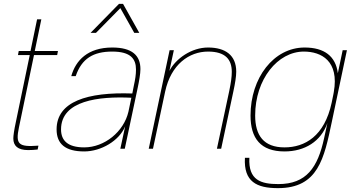

<svg xmlns="http://www.w3.org/2000/svg" viewBox="-20 -770 1826 994"><path d="M78 -110 156 -485H276L280 -506H160L194 -670H172L138 -506H77L73 -485H134L62 -138C53 -96 49 -68 49 -53C49 -15 72 7 126 7C140 7 160 6 175 4L179 -16C75 -8 60 -23 78 -110Z M561 -524C435 -524 372 -458 349 -376H372C403 -467 463 -503 561 -503C657 -503 684 -465 684 -410C684 -383 680 -359 673 -327L665 -286C433 -294 273 -245 273 -100C273 -25 318 14 416 14C504 14 598 -42 628 -116L603 0H626L693 -316C700 -349 707 -388 707 -412C707 -483 664 -524 561 -524ZM296 -100C296 -250 492 -272 660 -264L645 -192C621 -88 521 -7 416 -7C330 -7 296 -43 296 -100ZM449 -600H477L603 -728L675 -600H701L617 -750H596Z M880 -510H858L750 0H772L835 -296C865 -436 959 -503 1057 -503C1147 -503 1180 -462 1180 -398C1180 -372 1176 -344 1167 -300L1103 0H1125L1188 -296C1197 -337 1203 -374 1203 -399C1203 -484 1147 -524 1057 -524C972 -524 890 -467 857 -403Z M1698 -140 1776 -510H1754L1729 -391C1718 -479 1659 -524 1557 -524C1397 -524 1277 -367 1277 -172C1277 -54 1329 14 1453 14C1558 14 1642 -38 1675 -133L1658 -55C1625 98 1566 183 1421 183C1331 183 1265 163 1271 47H1248C1241 171 1309 204 1419 204C1627 204 1658 51 1698 -140ZM1301 -172C1301 -360 1418 -503 1553 -503C1643 -503 1737 -455 1708 -293L1706 -282L1697 -238C1660 -65 1558 -7 1453 -7C1345 -7 1301 -69 1301 -172Z"/></svg>

Font: Nacelle Thin
Style: Italic
Weight: 100
Italic angle: -12°
Designer: Sora Sagano
Foundry: Sora Sagano
Version: Version 1.000;FEAKit 1.0